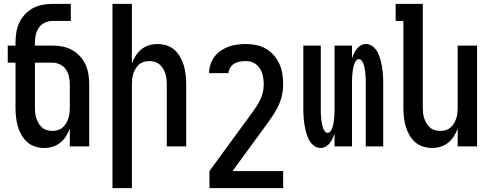

<svg xmlns="http://www.w3.org/2000/svg" viewBox="-20 -755 2540 990"><path d="M208 8Q184 8 160.5 0.5Q137 -7 119.5 -23Q102 -39 90 -60.5Q78 -82 71.5 -105Q65 -128 62.5 -152Q60 -176 60 -200V-432H20V-520H60V-535Q60 -561 64 -587Q68 -613 79 -637Q90 -661 108 -680.5Q126 -700 149 -712.5Q172 -725 198 -730Q224 -735 250 -735H345V-647H250Q230 -647 211 -638Q192 -629 180.5 -612.5Q169 -596 164.5 -575.5Q160 -555 160 -535V-520H250Q276 -520 302 -515Q328 -510 351 -497.5Q374 -485 392 -465.5Q410 -446 421 -422Q432 -398 436 -372Q440 -346 440 -320V0H340V-92Q332 -71 320 -52Q308 -33 290.5 -19Q273 -5 251.5 1.5Q230 8 208 8ZM250 -80Q264 -80 278 -84Q292 -88 302.5 -97Q313 -106 320.5 -118.5Q328 -131 332.5 -144.5Q337 -158 338.5 -172Q340 -186 340 -200V-320Q340 -340 335.5 -360.5Q331 -381 319.5 -397.5Q308 -414 289 -423Q270 -432 250 -432H160V-200Q160 -186 161.5 -172Q163 -158 167.5 -144.5Q172 -131 179.5 -118.5Q187 -106 197.5 -97Q208 -88 222 -84Q236 -80 250 -80Z M560 215V-735H660V-428Q668 -449 680 -468Q692 -487 709.5 -501Q727 -515 748.5 -521.5Q770 -528 792 -528Q816 -528 839.5 -520.5Q863 -513 880.5 -497Q898 -481 910 -459.5Q922 -438 928.5 -415Q935 -392 937.5 -368Q940 -344 940 -320V0H840V-320Q840 -334 838.5 -348Q837 -362 832.5 -375.5Q828 -389 820.5 -401.5Q813 -414 802.5 -423Q792 -432 778 -436Q764 -440 750 -440Q736 -440 722 -436Q708 -432 697.5 -423Q687 -414 679.5 -401.5Q672 -389 667.5 -375.5Q663 -362 661.5 -348Q660 -334 660 -320V215Z M1440 215H1060V127L1264 -152Q1278 -171 1291.5 -190Q1305 -209 1316.5 -230Q1328 -251 1334 -273.5Q1340 -296 1340 -320Q1340 -334 1338 -348.5Q1336 -363 1332 -376.5Q1328 -390 1320 -402Q1312 -414 1301 -423Q1290 -432 1276 -436Q1262 -440 1248 -440Q1233 -440 1217.5 -437.5Q1202 -435 1189 -427.5Q1176 -420 1167.5 -407Q1159 -394 1158 -378H1058Q1058 -401 1065.5 -423Q1073 -445 1086.5 -463Q1100 -481 1119 -494Q1138 -507 1159 -514.5Q1180 -522 1202.5 -525Q1225 -528 1248 -528Q1275 -528 1301.5 -522.5Q1328 -517 1351 -504Q1374 -491 1392 -470Q1410 -449 1421 -424.5Q1432 -400 1436 -373.5Q1440 -347 1440 -320Q1440 -289 1433 -259.5Q1426 -230 1412 -202.5Q1398 -175 1380.5 -150Q1363 -125 1345 -100L1179 127H1440Z M1633 8Q1617 8 1603.5 -0.5Q1590 -9 1581 -21.5Q1572 -34 1566.5 -48.5Q1561 -63 1557 -78Q1553 -93 1550.5 -108Q1548 -123 1546.5 -138.5Q1545 -154 1544.5 -169.5Q1544 -185 1544 -200V-520H1634V-200Q1634 -191 1634 -182Q1634 -173 1634.5 -164.5Q1635 -156 1636 -147Q1637 -138 1638 -129Q1639 -120 1641 -111.5Q1643 -103 1646 -94.5Q1649 -86 1655 -78Q1661 -70 1669 -70Q1678 -70 1684 -78Q1690 -86 1693 -94.5Q1696 -103 1698 -111.5Q1700 -120 1701 -129Q1702 -138 1703 -147Q1704 -156 1704.5 -164.5Q1705 -173 1705 -182Q1705 -191 1705 -200V-520H1795V-453Q1799 -466 1805 -479Q1811 -492 1819.5 -503Q1828 -514 1840.5 -521Q1853 -528 1867 -528Q1883 -528 1896.5 -519.5Q1910 -511 1919 -498.5Q1928 -486 1933.5 -471.5Q1939 -457 1943 -442Q1947 -427 1949.5 -412Q1952 -397 1953.5 -381.5Q1955 -366 1955.5 -350.5Q1956 -335 1956 -320V0H1866V-320Q1866 -329 1866 -338Q1866 -347 1865.5 -355.5Q1865 -364 1864 -373Q1863 -382 1862 -391Q1861 -400 1859 -408.5Q1857 -417 1854 -425.5Q1851 -434 1845 -442Q1839 -450 1831 -450Q1822 -450 1816 -442Q1810 -434 1807 -425.5Q1804 -417 1802 -408.5Q1800 -400 1799 -391Q1798 -382 1797 -373Q1796 -364 1795.5 -355.5Q1795 -347 1795 -338Q1795 -329 1795 -320V0H1705V-67Q1701 -54 1695 -41Q1689 -28 1680.5 -17Q1672 -6 1659.5 1Q1647 8 1633 8Z M2208 8Q2184 8 2160.5 0.5Q2137 -7 2119.5 -23Q2102 -39 2090 -60.5Q2078 -82 2071.5 -105Q2065 -128 2062.5 -152Q2060 -176 2060 -200V-647H2020V-735H2160V-200Q2160 -186 2161.5 -172Q2163 -158 2167.5 -144.5Q2172 -131 2179.5 -118.5Q2187 -106 2197.5 -97Q2208 -88 2222 -84Q2236 -80 2250 -80Q2264 -80 2278 -84Q2292 -88 2302.5 -97Q2313 -106 2320.5 -118.5Q2328 -131 2332.5 -144.5Q2337 -158 2338.5 -172Q2340 -186 2340 -200V-520H2440V0H2340V-92Q2332 -71 2320 -52Q2308 -33 2290.5 -19Q2273 -5 2251.5 1.5Q2230 8 2208 8Z"/></svg>

Font: Iosevka Term Curly Semibold
Style: Regular
Weight: 600
Designer: Belleve Invis
Foundry: Belleve Invis
Version: Version 32.3.0